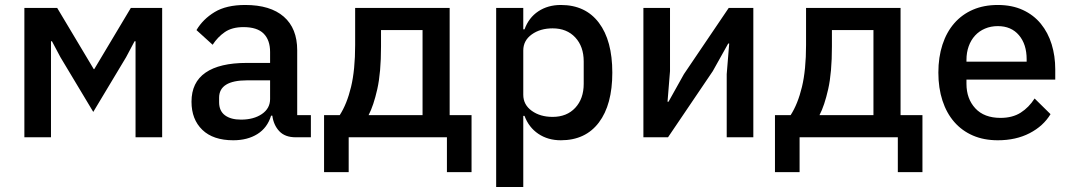

<svg xmlns="http://www.w3.org/2000/svg" viewBox="-20 -552 4306 772"><path d="M78 -520H210L357 -274H359L506 -520H632V0H525V-386H521L487 -322L355 -102L223 -322L189 -386H185V0H78Z M1169 0Q1126 0 1103 -24.5Q1080 -49 1075 -87H1070Q1055 -38 1015 -13Q975 12 918 12Q837 12 793.5 -30Q750 -72 750 -143Q750 -221 806.5 -260Q863 -299 972 -299H1066V-343Q1066 -391 1040 -417Q1014 -443 959 -443Q913 -443 884 -423Q855 -403 835 -372L770 -431Q796 -475 843 -503.5Q890 -532 966 -532Q1067 -532 1121 -485Q1175 -438 1175 -350V-89H1230V0ZM949 -71Q1000 -71 1033 -93.5Q1066 -116 1066 -154V-229H974Q861 -229 861 -159V-141Q861 -106 884.5 -88.5Q908 -71 949 -71Z M1283 -89H1346Q1375 -134 1391.5 -202.5Q1408 -271 1408 -371V-520H1788V-89H1876V140H1777V0H1382V140H1283ZM1679 -89V-431H1512V-365Q1512 -260 1497 -193.5Q1482 -127 1462 -89Z M1975 -520H2084V-434H2089Q2106 -481 2144.5 -506.5Q2183 -532 2235 -532Q2334 -532 2388 -460.5Q2442 -389 2442 -260Q2442 -131 2388 -59.5Q2334 12 2235 12Q2183 12 2144.5 -14Q2106 -40 2089 -86H2084V200H1975ZM2202 -82Q2259 -82 2293 -118.5Q2327 -155 2327 -215V-305Q2327 -365 2293 -401.5Q2259 -438 2202 -438Q2152 -438 2118 -413.5Q2084 -389 2084 -349V-171Q2084 -131 2118 -106.5Q2152 -82 2202 -82Z M2567 -520H2674V-266L2664 -143H2668L2730 -254L2910 -520H3009V0H2902V-254L2912 -377H2908L2846 -266L2666 0H2567Z M3096 -89H3159Q3188 -134 3204.5 -202.5Q3221 -271 3221 -371V-520H3601V-89H3689V140H3590V0H3195V140H3096ZM3492 -89V-431H3325V-365Q3325 -260 3310 -193.5Q3295 -127 3275 -89Z M3992 12Q3936 12 3892 -7Q3848 -26 3817 -61.5Q3786 -97 3769.5 -147.5Q3753 -198 3753 -260Q3753 -322 3769.5 -372.5Q3786 -423 3817 -458.5Q3848 -494 3892 -513Q3936 -532 3992 -532Q4049 -532 4092.5 -512Q4136 -492 4165 -456.5Q4194 -421 4208.5 -374Q4223 -327 4223 -273V-232H3866V-215Q3866 -155 3901.5 -116.5Q3937 -78 4003 -78Q4051 -78 4084 -99Q4117 -120 4140 -156L4204 -93Q4175 -45 4120 -16.5Q4065 12 3992 12ZM3992 -447Q3964 -447 3940.5 -437Q3917 -427 3900.5 -409Q3884 -391 3875 -366Q3866 -341 3866 -311V-304H4108V-314Q4108 -374 4077 -410.5Q4046 -447 3992 -447Z"/></svg>

Font: IBMPlexSans-Medium
Style: Regular
Weight: 500
Designer: Mike Abbink, Paul van der Laan, Pieter van Rosmalen
Foundry: Bold Monday
Version: Version 3.1